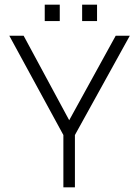

<svg xmlns="http://www.w3.org/2000/svg" viewBox="-20 -804 597 824"><path d="M332.5 -784V-713.5H396.5V-784ZM172 -784V-713.5H236.5V-784ZM252 -224.5V0H301.5V-224.5L537 -650.5H476.5L277 -288L81.5 -650.5H20Z"/></svg>

Font: Overused Grotesk Light
Style: Regular
Weight: 300
Designer: RandomMaerks
Version: Version 0.005